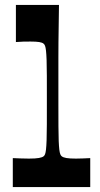

<svg xmlns="http://www.w3.org/2000/svg" viewBox="-20 -760 407 780"><path d="M32 0V-117.7Q48.3 -117 64 -116.4Q79.7 -115.7 97.4 -115.7Q124.7 -115.7 138.2 -118.2Q151.8 -120.7 157.1 -125Q160.8 -127.7 163.1 -133.7Q165.4 -139.7 166.9 -152.9Q168.4 -166 169.3 -190.5Q170.1 -214.9 170.3 -254.7Q170.4 -294.4 170.4 -353.6Q170.4 -412.1 170.3 -451.7Q170.1 -491.3 169.3 -515.9Q168.4 -540.5 166.9 -553.9Q165.4 -567.2 163.1 -573.5Q160.8 -579.8 157.1 -582.5Q151.8 -587.2 139.3 -589.2Q126.7 -591.2 104.1 -591.2Q88.4 -591.2 74.7 -590.9Q61 -590.5 44.6 -589.2V-740H219.6Q218.9 -690.2 218.4 -654.2Q217.9 -618.3 217.5 -588Q217.2 -557.6 217.2 -524.2Q217.2 -490.7 217.2 -446.7Q217.2 -402.8 217.2 -339.5Q217.2 -284.4 217.4 -247.3Q217.5 -210.2 218.5 -187.4Q219.5 -164.7 221 -152.2Q222.5 -139.7 224.9 -133.7Q227.2 -127.7 230.9 -125Q236.6 -120.4 249.9 -118Q263.3 -115.7 288.6 -115.7Q304.6 -115.7 318.1 -116.4Q331.6 -117 346.6 -117.7V0Z"/></svg>

Font: Ojuju ExtraLight
Style: Regular
Weight: 200
Designer: Chisaokwu Joboson, Mirko Velimirovic
Foundry: Udi Foundry
Version: Version 1.000